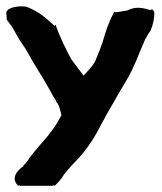

<svg xmlns="http://www.w3.org/2000/svg" viewBox="-20 -512 524 622"><path d="M1 -464 2 -448 19 -425C25 -416 41 -384 55 -365C66 -351 73 -335 86 -313C109 -276 130 -241 151 -203V-202C154 -196 159 -192 161 -186V-184C171 -174 174 -160 179 -139C170 -122 159 -102 145 -85L136 -73C114 -48 92 -22 74 1V2C70 10 62 18 56 24V25L55 27C55 27 6 58 39 90L42 88L45 90H149L154 88L157 90C162 85 170 78 179 66C191 47 195 44 215 21C250 -14 278 -50 307 -107C310 -114 316 -122 323 -137C347 -178 362 -206 388 -249C414 -291 432 -344 450 -384L462 -405L469 -414L470 -419C477 -436 480 -455 480 -471C480 -476 475 -480 472 -482L467 -479C443 -487 419 -492 392 -478L355 -472L350 -474C333 -441 323 -414 312 -374C307 -359 298 -337 289 -315C277 -293 267 -286 251 -267C238 -284 224 -302 211 -320C194 -351 172 -396 160 -432L157 -428C144 -438 126 -459 99 -474C90 -479 80 -485 66 -490C43 -495 -7 -488 1 -464Z"/></svg>

Font: Vapor
Style: Blk
Weight: 900
Foundry: Cannot Into Space Fonts
Version: Version 0.179